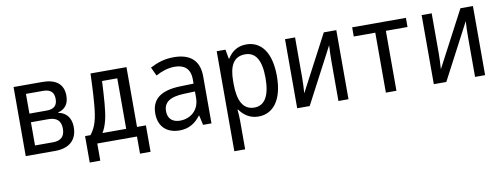

<svg xmlns="http://www.w3.org/2000/svg" viewBox="-63 -887 3837 1467"><g transform="rotate(-10 1855.0 -154.0)"><path d="M80 0H309C422 0 480 -59 480 -155C480 -227 442 -272 383 -282V-286C437 -300 466 -338 466 -401C466 -492 407 -536 303 -536H80ZM164 -315V-468H297C354 -468 381 -443 381 -391C381 -340 355 -315 298 -315ZM164 -68V-248H300C363 -248 396 -219 396 -158C396 -96 364 -68 303 -68Z M553 133H635V0H943V133H1025V-72H956V-536H677C671 -372 667 -334 663 -286C654 -192 640 -128 595 -72H553ZM743 -291C747 -341 751 -402 754 -464H872V-72H688C720 -124 735 -192 743 -291Z M1273 11C1344 11 1396 -21 1436 -75H1439L1456 0H1521V-365C1521 -490 1449 -548 1324 -548C1249 -548 1195 -528 1140 -500L1171 -433C1215 -457 1265 -475 1318 -475C1388 -475 1439 -444 1439 -355V-323L1334 -320C1188 -316 1111 -262 1111 -149C1111 -41 1180 11 1273 11ZM1290 -62C1237 -62 1195 -88 1195 -151C1195 -220 1243 -255 1354 -259L1439 -262V-214C1439 -110 1363 -62 1290 -62Z M1656 240H1740V11C1740 -14 1737 -48 1735 -68H1740C1770 -26 1816 11 1885 11C2000 11 2076 -86 2076 -269C2076 -452 2003 -548 1886 -548C1815 -548 1770 -511 1741 -464H1737L1724 -536H1656ZM1866 -62C1776 -62 1740 -140 1740 -269V-289C1740 -407 1776 -475 1865 -475C1947 -475 1988 -407 1988 -270C1988 -135 1947 -62 1866 -62Z M2186 0H2283L2510 -432C2507 -392 2506 -344 2506 -304V0H2584V-536H2487L2259 -103C2262 -146 2264 -187 2264 -224V-536H2186Z M2874 0H2956V-465H3124V-536H2707V-465H2874Z M3246 0H3343L3570 -432C3567 -392 3566 -344 3566 -304V0H3644V-536H3547L3319 -103C3322 -146 3324 -187 3324 -224V-536H3246Z"/></g></svg>

Font: Noto Sans Mono Condensed
Style: Regular
Weight: 400
Width: 3
Designer: Monotype Design Team
Foundry: Monotype Imaging Inc.
Version: Version 2.014